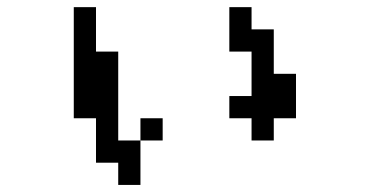

<svg xmlns="http://www.w3.org/2000/svg" viewBox="-20 -442 1040 540"><path d="M625 -109.4V-171.9H687.5V-296.9H625V-421.9H687.5V-359.4H750V-234.4H812.5V-109.4H750V-46.9H687.5V-109.4ZM187.5 -109.4V-421.9H250V-296.9H312.5V-46.9H375V78.1H312.5V15.6H250V-109.4ZM375 -46.9V-109.4H437.5V-46.9Z"/></svg>

Font: KH Dot Dougenzaka 16
Style: Regular
Weight: 400
Designer: Original version for X68000 by Keitarou Hiraki (http://hp.vector.co.jp/authors/VA000874/) / TrueType conversion by Homem
Version: Version 1.00.20150527